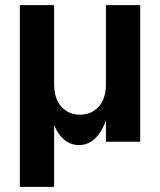

<svg xmlns="http://www.w3.org/2000/svg" viewBox="-20 -550 621 745"><path d="M57 175V-530H190V175ZM287 13Q233 13 200.5 -43Q168 -99 168 -197L190 -224Q190 -166 218.5 -135.5Q247 -105 290 -105Q334 -105 362.5 -135.5Q391 -166 391 -224H411Q411 -112 376.5 -49.5Q342 13 287 13ZM391 0V-530H524V0Z"/></svg>

Font: Radio Canada Big SemiBold
Style: Regular
Weight: 600
Designer: Étienne Aubert Bonn
Foundry: Coppers and Brasses
Version: Version 1.001